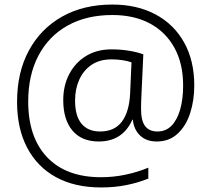

<svg xmlns="http://www.w3.org/2000/svg" viewBox="-20 -730 928 844"><path d="M834 -354Q834 -289 816 -233Q798 -177 761 -142.5Q724 -108 669 -108Q623 -108 595.5 -134.5Q568 -161 564 -204H562Q519 -108 414 -108Q339 -108 298.5 -156Q258 -204 258 -290Q258 -354 284.5 -404.5Q311 -455 358.5 -484Q406 -513 470 -513Q510 -513 547 -507Q584 -501 610 -491L602 -317Q601 -299 600.5 -282.5Q600 -266 600 -252Q600 -198 618.5 -175Q637 -152 672 -152Q710 -152 735 -178.5Q760 -205 772.5 -250.5Q785 -296 785 -354Q785 -450 747 -519.5Q709 -589 639.5 -626.5Q570 -664 474 -664Q360 -664 277 -617.5Q194 -571 149 -485.5Q104 -400 104 -284Q104 -126 187.5 -38.5Q271 49 424 49Q480 49 533.5 37.5Q587 26 632 7V55Q588 73 536 83.5Q484 94 424 94Q309 94 226.5 49Q144 4 99.5 -80.5Q55 -165 55 -282Q55 -412 107 -508Q159 -604 253 -657Q347 -710 474 -710Q582 -710 663 -667Q744 -624 789 -544Q834 -464 834 -354ZM310 -288Q310 -220 338.5 -186Q367 -152 420 -152Q483 -152 515.5 -195Q548 -238 552 -319L558 -456Q541 -462 518.5 -465.5Q496 -469 470 -469Q418 -469 382.5 -445Q347 -421 328.5 -380Q310 -339 310 -288Z"/></svg>

Font: BC Sans Light
Style: Regular
Weight: 300
Designer: Monotype Design Team
Foundry: Monotype Imaging Inc.
Version: Version 2.000;GOOG;noto-source:20170915:90ef993387c0